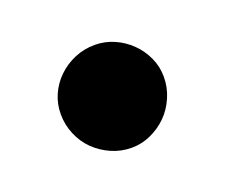

<svg xmlns="http://www.w3.org/2000/svg" viewBox="-47 -503 361 306"><g transform="rotate(-20 133.0 -350.0)"><path d="M219.7 -351.1Q219.7 -333 212.6 -316.7Q205.6 -300.3 193.6 -288.3Q181.6 -276.4 166 -269.3Q150.4 -262.2 133.3 -262.2Q115.2 -262.2 99.1 -269.3Q83 -276.4 70.8 -288.3Q58.6 -300.3 51.8 -316.7Q44.9 -333 44.9 -351.1Q44.9 -368.7 51.8 -384Q58.6 -399.4 70.8 -411.1Q83 -422.9 99.1 -429.7Q115.2 -436.5 133.3 -436.5Q150.4 -436.5 166 -429.7Q181.6 -422.9 193.6 -411.1Q205.6 -399.4 212.6 -384Q219.7 -368.7 219.7 -351.1Z"/></g></svg>

Font: Varendra
Style: Regular
Weight: 700
Designer: Jacob Thomas
Foundry: Bangla Type Foundry
Version: Version 1.008